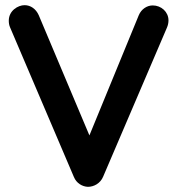

<svg xmlns="http://www.w3.org/2000/svg" viewBox="-20 -723 685 743"><path d="M379 -39 626 -616C630 -625 632 -635 632 -644C632 -677 604 -702 571 -702C549 -702 527 -688 517 -664L326 -199L130 -664C119 -689 98 -703 75 -703C50 -703 14 -682 14 -643C14 -635 15 -626 19 -617L266 -38C276 -14 298 -1 320 0C343 0 368 -13 379 -39Z"/></svg>

Font: Hotpoint
Style: Bold
Weight: 700
Designer: Andrew Paglinawan, Luciano Perondi, Riccardo Olocco
Foundry: CAST Cooperativa Anonima Servizi Tipografici
Version: Version 1.000;PS 2.1;hotconv 16.6.51;makeotf.lib2.5.65220